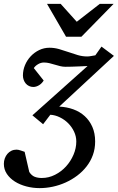

<svg xmlns="http://www.w3.org/2000/svg" viewBox="-79 -740 607 989"><path d="M226.1 -190.9Q265.1 -189 298.8 -176.8Q332.5 -164.6 357.4 -141.8Q382.3 -119.1 396.7 -86.4Q411.1 -53.7 411.1 -11.2Q411.1 26.4 399.4 58.6Q387.7 90.8 366.9 117.4Q346.2 144 318.6 164.8Q291 185.5 259 200Q227.1 214.4 192.9 221.7Q158.7 229 125 229Q89.8 229 56.6 220.2Q23.4 211.4 -2.2 195.3Q-27.8 179.2 -43.5 156Q-59.1 132.8 -59.1 104Q-59.1 88.9 -54.2 75.7Q-49.3 62.5 -40.8 52.5Q-32.2 42.5 -20.3 36.6Q-8.3 30.8 5.9 30.8Q15.1 30.8 27.1 34.9Q39.1 39.1 47.9 42L71.8 146Q84 164.6 99.9 170.7Q115.7 176.8 136.2 176.8Q171.9 176.8 204.3 160.4Q236.8 144 261 117.4Q285.2 90.8 299.6 57.1Q314 23.4 314 -11.2Q314 -37.6 302.5 -62Q291 -86.4 272.2 -105.2Q253.4 -124 229.2 -135.7Q205.1 -147.5 180.2 -148.9L143.1 -100.1L87.9 -146L372.1 -399.9Q349.1 -398.9 327.6 -397.9Q309.1 -397 289.8 -396.5Q270.5 -396 257.8 -396Q244.1 -396 230.5 -399.4Q216.8 -402.8 203.1 -407Q189.5 -411.1 175.5 -414.6Q161.6 -418 147 -418Q131.8 -418 117.2 -409.4Q102.5 -400.9 95.2 -389.2L146 -325.2Q142.1 -318.8 136.5 -312.7Q130.9 -306.6 123.8 -302Q116.7 -297.4 108.6 -294.7Q100.6 -292 92.8 -292Q80.6 -292 70.6 -296.9Q60.5 -301.8 53.7 -309.8Q46.9 -317.9 43 -328.6Q39.1 -339.4 39.1 -351.1Q39.1 -378.9 49.8 -404.5Q60.5 -430.2 79.3 -450.2Q98.1 -470.2 123 -482.2Q147.9 -494.1 175.8 -494.1Q201.2 -494.1 225.6 -487.1Q250 -480 273.9 -471.7Q297.9 -463.4 321.5 -456.3Q345.2 -449.2 370.1 -449.2Q380.4 -449.2 390.9 -451.4Q401.4 -453.6 412.1 -455.1L443.8 -500L507.8 -452.1ZM340.3 -550.8H261.2L163.1 -720.2H233.4L316.4 -627.9L435.1 -720.2H506.3Z"/></svg>

Font: Charis SIL
Style: Italic
Weight: 400
Italic angle: -11°
Foundry: SIL International
Version: Version 4.112